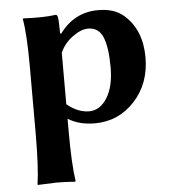

<svg xmlns="http://www.w3.org/2000/svg" viewBox="-50 -485 685 766"><g transform="rotate(-5 292.5 -102.0)"><path d="M211.9 -282.2V-76.2Q254.9 -40 300.8 -40Q343.8 -40 372.3 -85Q400.9 -129.9 400.9 -208Q400.9 -287.1 384 -328.1Q367.2 -369.1 324.2 -369.1Q296.4 -369.1 262.2 -344.2Q228 -319.3 211.9 -282.2ZM215.8 -357.9Q274.9 -439 371.1 -439Q435.1 -439 472.7 -406.7Q543 -345.7 543 -234.9Q543 -129.9 478.5 -60.1Q414.1 9.8 318.8 9.8Q255.9 9.8 211.9 -18.1V32.2Q211.9 165 222.2 231.9L220.2 234.9Q179.2 231.9 145 231.9L70.8 234.9L69.8 231.9Q79.6 168.9 80.1 32.2V-234.9Q80.1 -367.7 68.8 -429.2L70.8 -432.1Q155.8 -428.2 200.2 -435.1Q207 -435.1 209 -424.8Q211.9 -409.2 211.9 -360.8Z"/></g></svg>

Font: Linux Biolinum O
Style: Bold
Weight: 700
Designer: Philipp H. Poll
Foundry: Philipp H. Poll
Version: Version 1.3.2